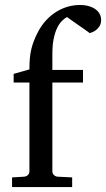

<svg xmlns="http://www.w3.org/2000/svg" viewBox="-20 -757 429 777"><path d="M389.2 -676.8Q389.2 -661.6 383.1 -651.6Q377 -641.6 368.9 -635.5Q360.8 -629.4 353.3 -626.5Q345.7 -623.5 342.8 -623Q341.8 -624 334.7 -629.2Q327.6 -634.3 317.6 -641.4Q307.6 -648.4 296.1 -656.2Q284.7 -664.1 274.9 -671.1Q265.1 -678.2 258.3 -682.9Q251.5 -687.5 251 -688Q240.2 -682.1 229.7 -671.4Q219.2 -660.6 210.7 -642.6Q202.1 -624.5 197 -598.9Q191.9 -573.2 191.9 -538.1V-474.1H315.9V-422.9H191.9V-64Q191.9 -54.7 198 -48.8Q204.1 -43 212.9 -42L272 -39.1V0H28.8V-39.1L78.1 -42Q86.9 -43 93 -48.8Q99.1 -54.7 99.1 -64V-422.9H35.2V-458L99.1 -476.1Q99.1 -501 100.8 -520.8Q102.5 -540.5 106.7 -557.9Q110.8 -575.2 117.2 -591.6Q123.5 -607.9 132.8 -626Q147.5 -654.3 166.7 -675Q186 -695.8 208.3 -709.5Q230.5 -723.1 254.6 -730Q278.8 -736.8 303.2 -736.8Q324.2 -736.8 340.3 -731.9Q356.4 -727.1 367.4 -718.8Q378.4 -710.4 383.8 -699.7Q389.2 -689 389.2 -676.8Z"/></svg>

Font: BabelStone Ogham Pictish
Style: Regular
Weight: 400
Designer: Andrew West
Foundry: BabelStone
Version: Version 1.02 March 14, 2022